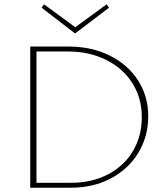

<svg xmlns="http://www.w3.org/2000/svg" viewBox="-20 -875 772 895"><path d="M330 -719 174 -839 185 -855 331 -748 477 -855 488 -839ZM671 -333Q671 -239 625 -163Q579 -87 497 -43.5Q415 0 311 0H121V-658H300Q406 -658 490.5 -616.5Q575 -575 623 -501Q671 -427 671 -333ZM641 -329Q641 -418 597 -487.5Q553 -557 474.5 -596Q396 -635 297 -635H150V-23H313Q409 -23 484 -62.5Q559 -102 600 -171.5Q641 -241 641 -329Z"/></svg>

Font: Ysabeau SC Extralight
Style: Regular
Weight: 200
Designer: Christian Thalmann (Catharsis Fonts)
Version: Version 0.003